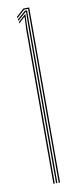

<svg xmlns="http://www.w3.org/2000/svg" viewBox="-91 -832 352 864"><g transform="rotate(-10 84.5 -400.0)"><path d="M104.2 0V-794.5H86L49.5 -761.5L48.5 -767.8L83.8 -800H110.2V0ZM79.8 0V-703.8L82.5 -761.2H80.8L53.8 -737L52.8 -743.2L86.5 -773.2H88L86 -713.8V0ZM92 0V-723.8L93 -783H91L51.5 -749.2L50.5 -755.5L89 -788.8H98.5L98 -733.8V0Z"/></g></svg>

Font: Big Shoulders Inline Display Thin ExtraLight
Style: Regular
Weight: 250
Version: Version 2.002